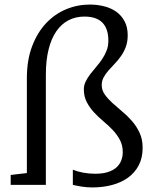

<svg xmlns="http://www.w3.org/2000/svg" viewBox="-20 -803 663 834"><path d="M26.4 -43 96.7 -51.3V-463.4Q96.7 -542 119.4 -601.8Q142.1 -661.6 179.9 -701.9Q217.8 -742.2 267.1 -762.7Q316.4 -783.2 370.1 -783.2Q402.8 -783.2 432.6 -775.6Q462.4 -768.1 485.1 -752Q507.8 -735.8 521.2 -710.4Q534.7 -685.1 534.7 -649.9Q534.7 -621.1 526.4 -599.1Q518.1 -577.1 505.4 -559.1Q492.7 -541 478.3 -526.1Q463.9 -511.2 451.2 -496.8Q438.5 -482.4 430.2 -467Q421.9 -451.7 421.9 -433.6Q421.9 -411.1 435.1 -392.6Q448.2 -374 468 -356Q487.8 -337.9 510.7 -318.8Q533.7 -299.8 553.5 -277.1Q573.2 -254.4 586.4 -226.1Q599.6 -197.8 599.6 -161.1Q599.6 -117.2 582.5 -84.7Q565.4 -52.2 535.6 -31Q505.9 -9.8 466.1 0.7Q426.3 11.2 380.4 11.2Q370.1 11.2 358.2 10.3Q346.2 9.3 335 7.6Q323.7 5.9 313.7 3.9Q303.7 2 296.4 0V-65.9Q314.9 -58.1 340.3 -53.2Q365.7 -48.3 393.6 -48.3Q425.3 -48.3 448 -55.4Q470.7 -62.5 485.1 -75.2Q499.5 -87.9 506.3 -105Q513.2 -122.1 513.2 -142.1Q513.2 -171.9 500.7 -195.3Q488.3 -218.8 469.5 -238.5Q450.7 -258.3 428.7 -276.6Q406.7 -294.9 387.9 -315.4Q369.1 -335.9 356.7 -359.9Q344.2 -383.8 344.2 -415Q344.2 -432.6 352.1 -448.7Q359.9 -464.8 371.8 -480.5Q383.8 -496.1 397.5 -512Q411.1 -527.8 423.1 -545.4Q435.1 -563 442.9 -582.8Q450.7 -602.5 450.7 -626Q450.7 -731 346.7 -731Q308.6 -731 277.8 -715.1Q247.1 -699.2 225.1 -667.7Q203.1 -636.2 191.2 -588.9Q179.2 -541.5 179.2 -478.5V0H26.4Z"/></svg>

Font: MerriweatherLight
Style: Regular
Weight: 300
Designer: Eben Sorkin ( sorkintype@gmail.com )
Foundry: Eben Sorkin
Version: Version 1.055; ttfautohint (v1.4.1)